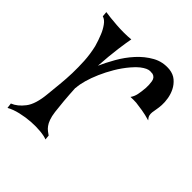

<svg xmlns="http://www.w3.org/2000/svg" viewBox="-173 -650 786 786"><g transform="rotate(45 220.5 -256.5)"><path d="M436.5 -420.9Q435.5 -404.3 433.1 -392.6Q430.7 -380.9 429.7 -371.6Q428.7 -362.3 430.7 -354.5Q432.6 -346.7 441.4 -336.9Q415 -344.7 393.6 -348.1Q372.1 -351.6 355.5 -353.5Q336.9 -354.5 322.3 -353.5Q332 -367.2 335.4 -383.8Q338.9 -400.4 340.8 -424.8Q341.8 -442.4 338.9 -460.9Q335.9 -479.5 319.3 -484.4Q312.5 -485.4 304.7 -485.4Q296.9 -485.4 287.1 -481Q277.3 -476.6 264.6 -466.8Q252 -457 236.3 -438.5Q213.9 -412.1 196.3 -382.3Q178.7 -352.5 166 -323.2Q153.3 -293.9 146 -268.1Q138.7 -242.2 137.7 -223.6Q137.7 -220.7 136.7 -219.7Q138.7 -181.6 141.6 -148.4Q144.5 -115.2 147.5 -91.8Q150.4 -69.3 155.8 -54.7Q161.1 -40 168 -30.8Q174.8 -21.5 182.6 -15.6Q190.4 -9.8 197.3 -4.9L199.2 15.6Q185.5 9.8 160.2 7.3Q134.8 4.9 106 6.8Q77.1 8.8 47.9 15.6Q18.6 22.5 -2 34.2L-4.9 11.7Q22.5 1 45.4 -28.8Q68.4 -58.6 74.2 -122.1Q77.1 -153.3 80.6 -186.5Q84 -219.7 85 -253.9Q85.9 -288.1 84 -324.2Q82 -360.4 73.2 -398.4Q65.4 -425.8 55.7 -449.2Q47.9 -468.8 35.6 -485.8Q23.4 -502.9 8.8 -506.8L6.8 -529.3Q18.6 -527.3 36.6 -525.4Q54.7 -523.4 75.2 -522Q95.7 -520.5 117.2 -520.5Q138.7 -520.5 158.2 -522.5Q154.3 -504.9 147.9 -457Q141.6 -409.2 137.7 -349.6Q150.4 -378.9 170.9 -415Q191.4 -451.2 218.8 -481.4Q246.1 -511.7 280.3 -530.8Q314.5 -549.8 355.5 -545.9Q379.9 -543 396 -529.3Q412.1 -515.6 421.4 -497.1Q430.7 -478.5 434.1 -458Q437.5 -437.5 436.5 -420.9Z"/></g></svg>

Font: Mystery Quest
Style: Regular
Weight: 400
Designer: Squid
Foundry: Font Diner, Inc DBA Sideshow
Version: Version 1.000